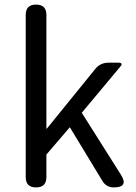

<svg xmlns="http://www.w3.org/2000/svg" viewBox="-20 -816 592 836"><path d="M137 0Q92 0 92 -45V-751Q92 -796 137 -796Q182 -796 182 -751V-256H184L395 -516Q417 -543 452 -543H467H496Q518 -543 504 -526L336 -325L506 -56Q542 0 475 0Q443 0 426 -28L284 -262L182 -143V-45Q182 0 137 0Z"/></svg>

Font: GenSenRounded TW R
Style: Regular
Weight: 400
Version: Version 1.501;PS 1;hotconv 16.6.51;makeotf.lib2.5.65220